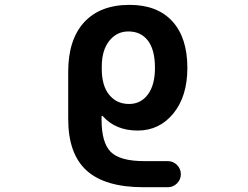

<svg xmlns="http://www.w3.org/2000/svg" viewBox="-20 -577 1040 804"><path d="M628.9 -293Q628.9 -368.2 599.6 -406.7Q570.3 -445.3 517.6 -445.3Q468.8 -445.3 437.5 -405.8Q406.2 -366.2 406.2 -298.8V-288.1Q406.2 -217.8 437.5 -179.7Q468.8 -141.6 520.5 -141.6Q569.3 -141.6 599.1 -181.2Q628.9 -220.7 628.9 -293ZM682.6 207H581.1Q419.9 207 342.8 137.2Q265.6 67.4 265.6 -79.1V-276.4Q265.6 -411.1 332.5 -483.9Q399.4 -556.6 522.5 -556.6Q638.7 -556.6 701.7 -487.8Q764.6 -418.9 764.6 -293Q764.6 -173.8 706.1 -102.1Q647.5 -30.3 556.6 -30.3Q463.9 -30.3 410.2 -90.8Q409.2 -92.8 407.2 -91.8Q405.3 -90.8 405.3 -89.8V-76.2Q405.3 21.5 444.3 59.6Q483.4 97.7 584 97.7H682.6Q705.1 97.7 721.2 113.8Q737.3 129.9 737.3 152.3Q737.3 174.8 721.2 190.9Q705.1 207 682.6 207Z"/></svg>

Font: Gen Jyuu Gothic Monospace Bold
Style: Bold
Weight: 700
Designer: [Source Han Sans]
Ryoko NISHIZUKA  (kana & ideographs); Paul D. Hunt (Latin, Greek & Cyrillic); Wenlong ZHANG  (bopomofo
Version: Version 1.002.20150607